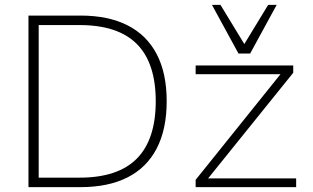

<svg xmlns="http://www.w3.org/2000/svg" viewBox="-20 -769 1285 789"><path d="M97 0V-705H311Q425 -705 504 -665Q583 -625 624 -546.5Q665 -468 665 -353Q665 -238 624 -159Q583 -80 504 -40Q425 0 311 0ZM139 -39H307Q465 -39 542.5 -117.5Q620 -196 620 -353Q620 -510 542.5 -588Q465 -666 307 -666H139ZM784 0V-30L1143 -477L1144 -464H784V-500H1185V-470L824 -22L823 -36H1197V0ZM960 -549 851 -749H886L984 -588L1082 -749H1117L1008 -549Z"/></svg>

Font: Mulish ExtraLight ExtraLight
Style: Regular
Weight: 250
Version: Version 3.603